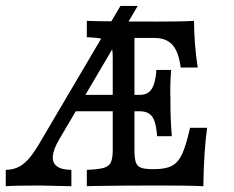

<svg xmlns="http://www.w3.org/2000/svg" viewBox="-28 -643 809 663"><path d="M41.9 -69.4Q58.9 -79.8 74.6 -98.8Q90.3 -117.7 108.9 -149.2L387.9 -622.6H447.6L175.8 -160.5Q156.5 -127.4 154.4 -104Q152.4 -80.6 169 -68.5Q185.5 -56.5 218.5 -56.5V0Q163.7 -1.6 108.9 -2.4Q23.4 -2.4 -8.1 0V-56.5Q19.4 -56.5 41.9 -69.4ZM238.7 -315.3H503.2V-258.9H205.6ZM361.3 -125.8V-445.2Q361.3 -475 354.8 -488.7Q348.4 -502.4 330.2 -507.7Q312.1 -512.9 271.8 -514.5V-571Q316.9 -569.4 354.8 -569.4Q398.4 -568.5 513.7 -568.5Q544.4 -568.5 580.6 -569Q616.9 -569.4 641.9 -571Q642.7 -487.1 654.8 -409.7H596Q591.1 -446.8 580.2 -469Q569.4 -491.1 550.8 -501.6Q532.3 -512.1 504 -512.1H436.3V-125.8Q436.3 -96 441.1 -82.3Q446 -68.5 459.3 -63.7Q472.6 -58.9 501.6 -58.9H504Q543.5 -58.9 565.3 -70.2Q587.1 -81.5 600.8 -110.9Q614.5 -140.3 628.2 -201.6H687.1Q675.8 -117.7 674.2 0Q641.9 -1.6 602 -2Q562.1 -2.4 513.7 -2.4Q399.2 -2.4 297.6 -0.8L271.8 0V-56.5Q312.1 -58.1 330.2 -63.3Q348.4 -68.5 354.8 -82.3Q361.3 -96 361.3 -125.8ZM453.2 -258.9V-315.3Q471 -315.3 482.3 -322.2Q493.5 -329 500.4 -344.4Q507.3 -359.7 510.5 -385.5Q511.3 -393.5 512.1 -401.6H562.9Q560.5 -367.7 560.1 -344.8Q559.7 -321.8 560.5 -304V-287.1Q560.5 -232.3 565.3 -172.6H514.5Q512.1 -205.6 505.6 -224.2Q499.2 -242.7 486.7 -250.8Q474.2 -258.9 453.2 -258.9Z"/></svg>

Font: Playfair Micro SmCond SmLight
Style: Regular
Weight: 360
Width: 4
Designer: Claus Eggers Sørensen
Foundry: Claus Eggers Sørensen
Version: Version 2.100;Glyphs 3.2 (3219)